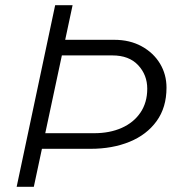

<svg xmlns="http://www.w3.org/2000/svg" viewBox="-20 -718 690 738"><path d="M123 -146 136 -206H342Q402 -206 448 -226.5Q494 -247 520 -285.5Q546 -324 546 -377Q546 -430 511 -467.5Q476 -505 412 -505H199L212 -565H419Q479 -565 524.5 -540Q570 -515 595 -473.5Q620 -432 620 -381Q620 -305 582 -252.5Q544 -200 478 -173Q412 -146 328 -146ZM44 0 192 -698H259L110 0Z"/></svg>

Font: Azeret Mono ExtraLight
Style: Italic
Weight: 250
Italic angle: -12°
Designer: Martin Vácha
Foundry: Displaay
Version: Version 1.002